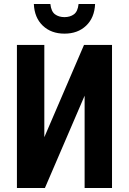

<svg xmlns="http://www.w3.org/2000/svg" viewBox="-20 -933 640 953"><path d="M300 -766Q234 -766 192.5 -805.5Q151 -845 148 -913H230Q234 -876 253 -862Q272 -848 300 -848Q328 -848 347 -862Q366 -876 370 -913H452Q449 -845 407.5 -805.5Q366 -766 300 -766ZM536 0H400V-458L203 0H64V-710H200V-252L397 -710H536Z"/></svg>

Font: Geist Mono
Style: Bold
Weight: 700
Monospace: yes
Designer: Basement.studio, Andrés Briganti, Mateo Zaragoza
Foundry: Basement.studio, Vercel, Andrés Briganti, Guido Ferreyra, Mateo Zaragoza
Version: Version 1.500; ttfautohint (v1.8.4.7-5d5b)